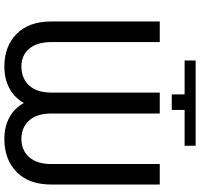

<svg xmlns="http://www.w3.org/2000/svg" viewBox="-38 -878 928 891"><g transform="rotate(90 425.5 -433.0)"><path d="M289.1 10.3Q195.8 10.3 137.9 -46.4Q80.1 -103 80.1 -208.5V-710.9H175.8V-208.5Q175.8 -140.6 206.8 -104.7Q237.8 -68.8 289.1 -68.8Q343.8 -68.8 377 -104.7Q410.2 -140.6 410.2 -208.5V-710.9H507.3V-208.5Q507.3 -140.6 539.6 -104.7Q571.8 -68.8 625 -68.8Q677.7 -68.8 709.7 -104.7Q741.7 -140.6 741.7 -208.5V-710.9H836.9V-208.5Q836.9 -103 778.6 -46.4Q720.2 10.3 625 10.3Q569.3 10.3 526.4 -12.5Q483.4 -35.2 458.5 -80.1Q432.6 -35.2 389.2 -12.5Q345.7 10.3 289.1 10.3ZM261.2 -877.4H656.7L657.2 -826.2H490.7V-766.6H418.5V-826.2H261.2Z"/></g></svg>

Font: Bert Sans Medium
Style: Regular
Weight: 500
Designer: Christian Robertson, Adam Twardoch, & Cristiano Sobral
Foundry: Google
Version: Version 12.135;January 10, 2020;FontCreator 12.0.0.2547 64-b